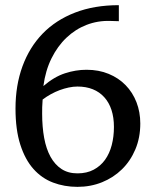

<svg xmlns="http://www.w3.org/2000/svg" viewBox="-20 -707 603 743"><path d="M420.9 -215.8Q420.9 -252.4 411.4 -281.5Q401.9 -310.5 383.5 -330.8Q365.2 -351.1 339.1 -361.6Q313 -372.1 279.8 -372.1Q263.7 -372.1 246.1 -368.4Q228.5 -364.7 210.9 -358.2Q193.4 -351.6 176.5 -342.3Q159.7 -333 145 -321.8Q143.6 -306.2 143.3 -292.2Q143.1 -278.3 143.1 -267.1Q143.1 -215.8 150.9 -173.3Q158.7 -130.9 175.5 -100.3Q192.4 -69.8 218 -53Q243.7 -36.1 279.8 -36.1Q315.9 -36.1 342.5 -50.3Q369.1 -64.5 386.5 -88.6Q403.8 -112.8 412.4 -145.5Q420.9 -178.2 420.9 -215.8ZM522.9 -229Q522.9 -174.3 503.9 -129.2Q484.9 -84 451.9 -51.8Q418.9 -19.5 374.8 -1.7Q330.6 16.1 279.8 16.1Q229 16.1 185.3 -0.5Q141.6 -17.1 109.4 -53.2Q77.1 -89.4 58.6 -147.2Q40 -205.1 40 -287.1Q40 -376.5 66.9 -450.2Q93.8 -523.9 144.8 -576.7Q195.8 -629.4 270.3 -658.2Q344.7 -687 439.9 -687V-625L405.8 -626Q357.9 -627.4 314.7 -610.6Q271.5 -593.8 237.1 -561Q202.6 -528.3 179.2 -481Q155.8 -433.6 147.9 -374Q189.5 -409.7 231.2 -423.3Q272.9 -437 314.9 -437Q362.3 -437 400.6 -421.1Q439 -405.3 466.1 -377.4Q493.2 -349.6 508.1 -311.5Q522.9 -273.4 522.9 -229Z"/></svg>

Font: Charis SIL Viet
Style: Regular
Weight: 400
Foundry: SIL International
Version: Version 5.000